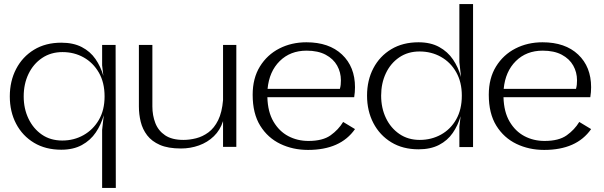

<svg xmlns="http://www.w3.org/2000/svg" viewBox="-20 -720 2955 940"><path d="M280 -511Q339 -511 380.5 -489.5Q422 -468 447.5 -431Q473 -394 486 -349L480 -400V-500H546L547 200H480V-84L488 -156Q475 -110 449 -71.5Q423 -33 381 -10Q339 13 280 13Q203 13 146.5 -21Q90 -55 59 -114Q28 -173 28 -248Q28 -323 59 -382.5Q90 -442 146.5 -476.5Q203 -511 280 -511ZM286 -465Q229 -465 186 -436Q143 -407 119.5 -358Q96 -309 96 -248Q96 -188 119.5 -139Q143 -90 185 -61Q227 -32 285 -32Q342 -32 389 -58.5Q436 -85 464 -133Q492 -181 492 -248Q492 -316 464 -364.5Q436 -413 389.5 -439Q343 -465 286 -465Z M866 7Q803 7 763 -10.5Q723 -28 700.5 -57.5Q678 -87 669 -123.5Q660 -160 660 -199V-500H726V-199Q726 -155 740.5 -117.5Q755 -80 788.5 -57.5Q822 -35 878 -35Q908 -35 940 -43Q972 -51 1000.5 -72Q1029 -93 1048 -131.5Q1067 -170 1072 -230V-500H1137V-1H1072V-127Q1058 -83 1027 -53Q996 -23 954 -8Q912 7 866 7Z M1718 -88Q1647 14 1488 14Q1414 14 1352.5 -15.5Q1291 -45 1254 -104.5Q1217 -164 1217 -256Q1217 -337 1252.5 -394.5Q1288 -452 1347.5 -482.5Q1407 -513 1480 -513Q1591 -513 1654.5 -453Q1718 -393 1718 -293Q1718 -269 1714 -244H1289Q1291 -172 1319 -124.5Q1347 -77 1391.5 -53.5Q1436 -30 1490 -30Q1560 -30 1598.5 -57.5Q1637 -85 1660 -123ZM1481 -472Q1401 -472 1349.5 -421Q1298 -370 1290 -285H1644Q1647 -296 1648 -305.5Q1649 -315 1649 -327Q1649 -366 1630.5 -399Q1612 -432 1574.5 -452Q1537 -472 1481 -472Z M2029 11Q1952 11 1895.5 -23.5Q1839 -58 1808 -117.5Q1777 -177 1777 -252Q1777 -327 1808 -386Q1839 -445 1895.5 -479Q1952 -513 2029 -513Q2088 -513 2130 -490Q2172 -467 2198 -428.5Q2224 -390 2237 -343L2229 -416V-700H2296V0H2229V-100L2235 -151Q2222 -106 2196.5 -69Q2171 -32 2129.5 -10.5Q2088 11 2029 11ZM2035 -35Q2092 -35 2139 -61Q2186 -87 2213.5 -135.5Q2241 -184 2241 -252Q2241 -318 2213.5 -366.5Q2186 -415 2139 -441.5Q2092 -468 2034 -468Q1977 -468 1934.5 -439Q1892 -410 1869 -361Q1846 -312 1846 -252Q1846 -191 1869.5 -142Q1893 -93 1935.5 -64Q1978 -35 2035 -35Z M2874 -88Q2803 14 2644 14Q2570 14 2508.5 -15.5Q2447 -45 2410 -104.5Q2373 -164 2373 -256Q2373 -337 2408.5 -394.5Q2444 -452 2503.5 -482.5Q2563 -513 2636 -513Q2747 -513 2810.5 -453Q2874 -393 2874 -293Q2874 -269 2870 -244H2445Q2447 -172 2475 -124.5Q2503 -77 2547.5 -53.5Q2592 -30 2646 -30Q2716 -30 2754.5 -57.5Q2793 -85 2816 -123ZM2637 -472Q2557 -472 2505.5 -421Q2454 -370 2446 -285H2800Q2803 -296 2804 -305.5Q2805 -315 2805 -327Q2805 -366 2786.5 -399Q2768 -432 2730.5 -452Q2693 -472 2637 -472Z"/></svg>

Font: Panamera
Style: Regular
Weight: 400
Designer: Bastien Sozeau
Foundry: NBR — Bastien Sozeau
Version: Version 3.002; ttfautohint (v1.8.4.7-5d5b);gftools[0.9.33]